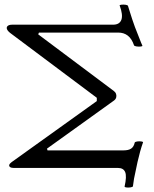

<svg xmlns="http://www.w3.org/2000/svg" viewBox="-20 -747 686 854"><path d="M504.9 0H41Q30.3 0 24.9 -3.9Q19.5 -7.8 21.2 -13.7Q22.9 -19.5 31.7 -25.9L410.6 -297.4V-312L26.4 -599.6Q14.2 -608.9 11 -617.4Q7.8 -626 14.2 -631.6Q20.5 -637.2 34.7 -637.2H482.9Q511.7 -637.2 519.8 -658.9Q527.8 -680.7 512.2 -722.7Q511.2 -725.1 520.3 -726.1Q529.3 -727.1 538.6 -725.8Q547.9 -724.6 549.3 -720.7L559.1 -689.5Q563.5 -675.3 568.4 -660.4Q573.2 -645.5 580.1 -627Q587.4 -606.9 607.4 -557.6L613.3 -543.9Q614.3 -541 605.5 -540Q596.7 -539.1 587.2 -540.5Q577.6 -542 576.2 -545.4Q565.9 -575.2 548.3 -588.6Q530.8 -602.1 505.9 -602.1H153.3L149.9 -594.2L486.3 -342.3Q493.7 -336.9 496.3 -328.9Q499 -320.8 496.6 -312.7Q494.1 -304.7 486.3 -299.3L189 -85.9L191.4 -78.1H528.8Q551.8 -78.1 563.5 -86.2Q575.2 -94.2 579.1 -112.3Q580.1 -116.2 589.6 -117.7Q599.1 -119.1 608.2 -117.9Q617.2 -116.7 616.2 -113.8Q603 -76.7 591.8 -26.9Q579.6 28.3 576.2 47.4Q573.7 64.5 571.3 81.1Q571.3 84.5 561.8 86.2Q552.2 87.9 543 86.9Q533.7 85.9 534.2 82.5Q544.4 37.6 536.9 18.8Q529.3 0 504.9 0Z"/></svg>

Font: Junicode Two Beta VF
Style: Regular
Weight: 400
Designer: Peter S. Baker
Foundry: Briery Creek Software
Version: Version 1.031 beta; ttfautohint (v1.8.1.43-b0c9)